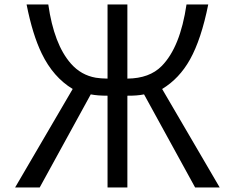

<svg xmlns="http://www.w3.org/2000/svg" viewBox="-20 -805 1040 850"><path d="M46.9 24.9 301.8 -411.1Q215.3 -463.4 164.6 -568.4Q124 -651.9 97.7 -785.2H193.8Q218.8 -608.9 293.9 -523.4Q338.9 -472.2 404.3 -460.9Q424.8 -457.5 456.1 -457V-785.2H543.9V-457Q642.1 -458 695.8 -512.7Q777.8 -595.7 805.7 -785.2H901.9Q871.1 -631.3 821.3 -542Q773.9 -457 697.8 -411.1L952.6 24.9H843.8L617.7 -387.2Q587.9 -380.9 543.9 -381.3V24.9H456.1V-381.3Q411.1 -381.3 381.8 -387.2L155.8 24.9Z"/></svg>

Font: BIZ UDGothic
Style: Regular
Weight: 400
Monospace: yes
Designer: TypeBank Co., Ltd.
Foundry: Morisawa Inc.
Version: Version 1.05